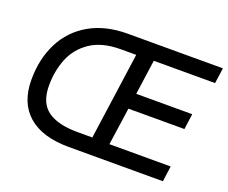

<svg xmlns="http://www.w3.org/2000/svg" viewBox="-114 -877 1253 1057"><g transform="rotate(20 512.5 -348.5)"><path d="M55.5 -278Q55.5 -400.5 103.5 -495.2Q151.5 -590 244.2 -643.5Q337 -697 467 -697H1025L1012 -606H653L624.5 -402H952.5L940 -310.5H612L580.5 -91H939.5L927 0H375.5Q220 0 137.8 -71.5Q55.5 -143 55.5 -278ZM479.5 -93.5 551 -603.5H461Q351.5 -603.5 283.8 -557.8Q216 -512 186.8 -439.5Q157.5 -367 157.5 -280.5Q157.5 -181 216.8 -137.2Q276 -93.5 393 -93.5Z"/></g></svg>

Font: HK Grotesk Medium
Style: Italic
Weight: 500
Italic angle: -8°
Designer: Alfredo Marco Pradil
Foundry: Hanken Design Co.
Version: Version 3.004